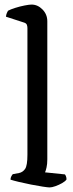

<svg xmlns="http://www.w3.org/2000/svg" viewBox="-20 -820 318 840"><path d="M197 0Q190 0 167 -3.5Q144 -7 116 -12.5Q88 -18 63 -24Q38 -30 26 -34Q26 -42 29.5 -48.5Q33 -55 36 -58L63 -63Q79 -66 89.5 -80.5Q100 -95 100 -143V-697Q100 -705 97.5 -711.5Q95 -718 86 -721L6 -747Q7 -756 10 -763Q13 -770 15 -773Q26 -779 46.5 -785.5Q67 -792 87.5 -796Q108 -800 118 -800Q145 -800 166 -778.5Q187 -757 187 -727V-123Q187 -102 183.5 -87Q180 -72 177 -66L264 -57Q266 -55 268.5 -49Q271 -43 271 -35Q266 -27 252 -19Q238 -11 222.5 -5.5Q207 0 197 0Z"/></svg>

Font: Texturina 72pt Medium
Style: Regular
Weight: 500
Designer: Guillermo Torres Carreño
Foundry: Omnibus-Type
Version: Version 1.002; ttfautohint (v1.8.3)